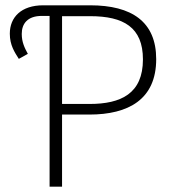

<svg xmlns="http://www.w3.org/2000/svg" viewBox="-20 -704 658 724"><path d="M320 -684H143C60 -684 17 -639 17 -577C17 -534 35 -507 51 -482L85 -501C73 -523 62 -545 62 -576C62 -615 84 -644 138 -644H167V0H214V-272H317C464 -272 569 -329 569 -481C569 -622 477 -684 320 -684ZM318 -312H214V-643H320C446 -643 519 -601 519 -480C519 -351 436 -312 318 -312Z"/></svg>

Font: Fira Sans ExtraLight
Style: Regular
Weight: 200
Designer: bBox Type GmbH & Carrois Corporate GbR & Edenspiekermann AG
Foundry: bBox Type GmbH & Carrois Corporate GbR & Edenspiekermann AG
Version: Version 4.300;PS 004.300;hotconv 1.0.88;makeotf.lib2.5.64775